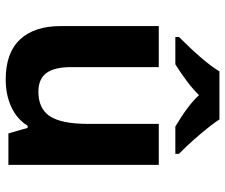

<svg xmlns="http://www.w3.org/2000/svg" viewBox="-80 -726 816 697"><g transform="rotate(90 328.5 -378.0)"><path d="M269 9.8Q172.9 9.8 124 -42Q75.2 -93.8 75.2 -189.9V-545.9H224.1V-227.1Q224.1 -168 245.1 -138.7Q266.1 -109.4 312 -108.9Q374.5 -108.4 402.3 -150.4Q430.2 -192.4 430.2 -289.1V-545.9H579.1V0H464.8L444.8 -69.8H437Q413.1 -31.2 369.1 -10.7Q325.2 9.8 269 9.8ZM114.7 -606V-619.1Q207 -711.4 239.7 -766.1H414.1Q429.7 -741.2 466.8 -697.3Q503.9 -653.3 539.1 -619.1V-606H439.9Q363.3 -651.4 325.7 -691.9Q287.6 -652.3 213.9 -606Z"/></g></svg>

Font: OpenSans-Bold
Style: Bold
Weight: 700
Foundry: Ascender Corporation
Version: Version 1.10